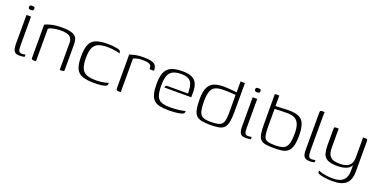

<svg xmlns="http://www.w3.org/2000/svg" viewBox="-19 -1147 3751 1900"><g transform="rotate(20 1856.5 -197.0)"><path d="M134 3Q93 3 79.5 -21.5Q66 -46 66 -90V-399H114V-94Q114 -51 123 -36.5Q132 -22 156 -22Q162 -22 174.5 -24Q187 -26 191 -27V-3Q188 -2 180 -0.5Q172 1 160.5 2Q149 3 134 3ZM90 -460Q78 -460 70 -464Q62 -468 62 -481Q62 -495 69.5 -499Q77 -503 90 -503Q103 -503 111 -499Q119 -495 118 -481Q118 -468 110.5 -464Q103 -460 90 -460Z M282 0Q263 0 263 -19V-369Q292 -383 336 -393Q380 -403 439 -403Q493 -403 526 -395.5Q559 -388 577 -373Q595 -358 601.5 -335Q608 -312 608 -280V-23Q608 -15 606.5 -9.5Q605 -4 599.5 -2Q594 0 585 0H561V-288Q561 -330 533.5 -350.5Q506 -371 439 -371Q418 -371 393.5 -368Q369 -365 346.5 -359Q324 -353 311 -343V0Z M922 5Q848 5 801.5 -11Q755 -27 734.5 -70.5Q714 -114 714 -198Q714 -283 734.5 -327.5Q755 -372 801.5 -388.5Q848 -405 922 -405Q948 -405 970.5 -403Q993 -401 1020 -396Q1035 -394 1044 -389.5Q1053 -385 1057 -377Q1061 -369 1061 -355Q1049 -361 1025.5 -365.5Q1002 -370 976 -372.5Q950 -375 929 -375Q867 -375 831 -358.5Q795 -342 779.5 -304Q764 -266 764 -200Q764 -135 779 -96.5Q794 -58 830 -42Q866 -26 929 -26Q959 -26 984 -29Q1009 -32 1029 -36.5Q1049 -41 1061 -47V-30Q1061 -18 1043.5 -10Q1026 -2 995 1.5Q964 5 922 5Z M1204 0H1177Q1166 0 1160.5 -5Q1155 -10 1155 -24V-379Q1175 -385 1209.5 -393.5Q1244 -402 1299 -402Q1348 -402 1377 -395Q1406 -388 1419.5 -375.5Q1433 -363 1437 -346.5Q1441 -330 1441 -311H1394L1393 -325Q1393 -348 1377.5 -358Q1362 -368 1341 -370.5Q1320 -373 1299 -373Q1268 -373 1243.5 -367.5Q1219 -362 1204 -354Z M1706 7Q1652 7 1614 -1.5Q1576 -10 1553 -32.5Q1530 -55 1519.5 -95Q1509 -135 1509 -198Q1509 -269 1526 -314.5Q1543 -360 1586.5 -382Q1630 -404 1709 -404Q1770 -404 1807 -387.5Q1844 -371 1860.5 -335Q1877 -299 1877 -243V-191H1594Q1594 -201 1599 -208Q1604 -215 1617 -215H1834L1833 -245Q1831 -313 1803 -343.5Q1775 -374 1708 -374Q1651 -374 1618 -356.5Q1585 -339 1571.5 -301Q1558 -263 1558 -198Q1558 -127 1572.5 -90Q1587 -53 1621 -39.5Q1655 -26 1713 -26Q1732 -26 1755.5 -27Q1779 -28 1802 -31Q1825 -34 1844 -37.5Q1863 -41 1871 -45V-35Q1871 -27 1865.5 -19.5Q1860 -12 1842 -7Q1818 0 1783.5 3.5Q1749 7 1706 7Z M1961 -202Q1961 -283 1982 -326Q2003 -369 2043.5 -385Q2084 -401 2141 -401Q2157 -401 2181.5 -399.5Q2206 -398 2230.5 -396Q2255 -394 2273.5 -392Q2292 -390 2298 -388L2282 -379V-505H2328V-201Q2328 -134 2319.5 -93.5Q2311 -53 2291.5 -32.5Q2272 -12 2235.5 -5Q2199 2 2143 2Q2092 2 2056.5 -5Q2021 -12 2000 -32Q1979 -52 1970 -93Q1961 -134 1961 -202ZM2134 -28Q2184 -28 2213 -34Q2242 -40 2257 -57Q2272 -74 2277 -106.5Q2282 -139 2282 -193L2281 -363Q2269 -364 2246 -365.5Q2223 -367 2198 -368Q2173 -369 2154 -369Q2103 -369 2071 -355.5Q2039 -342 2024 -305Q2009 -268 2009 -199Q2009 -125 2020 -88.5Q2031 -52 2059 -40Q2087 -28 2134 -28Z M2516 3Q2475 3 2461.5 -21.5Q2448 -46 2448 -90V-399H2496V-94Q2496 -51 2505 -36.5Q2514 -22 2538 -22Q2544 -22 2556.5 -24Q2569 -26 2573 -27V-3Q2570 -2 2562 -0.5Q2554 1 2542.5 2Q2531 3 2516 3ZM2472 -460Q2460 -460 2452 -464Q2444 -468 2444 -481Q2444 -495 2451.5 -499Q2459 -503 2472 -503Q2485 -503 2493 -499Q2501 -495 2500 -481Q2500 -468 2492.5 -464Q2485 -460 2472 -460Z M2814 2Q2761 2 2727 -4Q2693 -10 2675 -29.5Q2657 -49 2650.5 -88Q2644 -127 2644 -193L2643 -505H2690V-395Q2693 -395 2710 -395.5Q2727 -396 2750 -397Q2773 -398 2795 -399Q2817 -400 2830 -400Q2899 -400 2938 -381Q2977 -362 2993 -318.5Q3009 -275 3010 -202Q3010 -126 2996 -84.5Q2982 -43 2956 -24.5Q2930 -6 2894 -2Q2858 2 2814 2ZM2815 -28Q2871 -28 2902.5 -40Q2934 -52 2948 -90Q2962 -128 2962 -203Q2962 -264 2948 -300Q2934 -336 2904 -352.5Q2874 -369 2827 -369Q2813 -369 2791.5 -368.5Q2770 -368 2748 -367.5Q2726 -367 2710 -366Q2694 -365 2691 -365V-188Q2691 -136 2695 -104.5Q2699 -73 2710.5 -56.5Q2722 -40 2747 -34Q2772 -28 2815 -28Z M3192 3Q3153 3 3136 -16.5Q3119 -36 3119 -86V-477Q3119 -487 3120.5 -493Q3122 -499 3126.5 -502Q3131 -505 3141 -505H3168Q3168 -504 3167 -494.5Q3166 -485 3166 -468V-95Q3166 -57 3174.5 -39.5Q3183 -22 3208 -22Q3214 -22 3227 -24Q3240 -26 3244 -27V-3Q3238 -2 3226 0.5Q3214 3 3192 3Z M3477 111Q3436 111 3398.5 106.5Q3361 102 3337.5 94Q3314 86 3314 76V57Q3330 66 3355.5 72Q3381 78 3410 81.5Q3439 85 3467 85Q3515 85 3547 71Q3579 57 3595 26.5Q3611 -4 3611 -50V-108Q3603 -88 3583 -74Q3563 -60 3533 -53Q3503 -46 3465 -46Q3393 -46 3359 -66Q3325 -86 3315.5 -123Q3306 -160 3306 -209V-364Q3306 -379 3307 -386.5Q3308 -394 3312 -396.5Q3316 -399 3326 -399H3354Q3354 -373 3354 -348.5Q3354 -324 3354 -300Q3354 -276 3354 -251.5Q3354 -227 3354 -201Q3354 -144 3372 -117Q3390 -90 3419.5 -82.5Q3449 -75 3483 -75Q3517 -75 3546 -84Q3575 -93 3593 -118Q3611 -143 3611 -192V-399H3637Q3650 -399 3654.5 -395.5Q3659 -392 3659 -373V-58Q3659 31 3614.5 71Q3570 111 3477 111Z"/></g></svg>

Font: Genos Light
Style: Regular
Weight: 300
Designer: Robert E. Leuschke
Foundry: Robert E. Leuschke
Version: Version 1.010